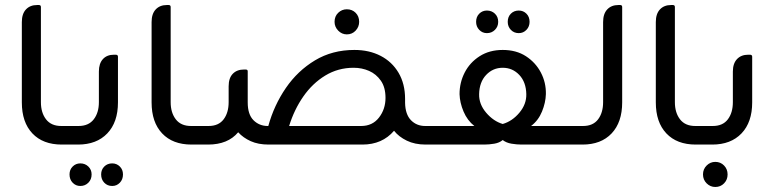

<svg xmlns="http://www.w3.org/2000/svg" viewBox="-20 -576 3083 765"><path d="M278 0H226Q151 0 109 -44.5Q67 -89 67 -168V-488Q67 -521 83.5 -538.5Q100 -556 128 -556H135Q143 -556 143 -548V-169Q143 -127 163.5 -100.5Q184 -74 224 -74H278Z M291 0H265V-74H293Q333 -74 353.5 -100.5Q374 -127 374 -169V-291Q374 -323 390 -340.5Q406 -358 434 -358H441Q450 -358 450 -350V-168Q450 -89 407.5 -44.5Q365 0 291 0ZM300 165Q282 165 269.5 152Q257 139 257 119Q257 100 269.5 87.5Q282 75 300 75Q319 75 332 87.5Q345 100 345 119Q345 139 332 152Q319 165 300 165ZM427 165Q408 165 395.5 152Q383 139 383 119Q383 100 395.5 87.5Q408 75 427 75Q445 75 457.5 87.5Q470 100 470 119Q470 139 457.5 152Q445 165 427 165Z M795 0H743Q668 0 626 -44.5Q584 -89 584 -168V-488Q584 -521 600.5 -538.5Q617 -556 645 -556H652Q660 -556 660 -548V-169Q660 -127 680.5 -100.5Q701 -74 741 -74H795Z M1362 -439Q1342 -439 1327.5 -454Q1313 -469 1313 -489Q1313 -511 1327.5 -525Q1342 -539 1362 -539Q1383 -539 1397 -525Q1411 -511 1411 -489Q1411 -469 1397 -454Q1383 -439 1362 -439ZM1674 -74H1729V0H1676Q1633 0 1601 -15.5Q1569 -31 1550 -55Q1503 0 1424 0H1050Q1009 0 979 -13.5Q949 -27 929 -49Q888 0 809 0H783V-74H811Q851 -74 871 -100.5Q891 -127 891 -169V-232Q891 -265 907.5 -282Q924 -299 952 -299H959Q967 -299 967 -292V-168Q967 -120 990 -97Q1013 -74 1047 -74H1049Q1072 -157 1119 -225.5Q1166 -294 1235 -335.5Q1304 -377 1392 -377Q1451 -377 1496.5 -353.5Q1542 -330 1568 -286Q1594 -242 1594 -182V-166Q1595 -120 1617.5 -97Q1640 -74 1674 -74ZM1132 -74H1419Q1464 -74 1490 -107.5Q1516 -141 1516 -186Q1516 -228 1497.5 -254.5Q1479 -281 1450.5 -293.5Q1422 -306 1389 -306Q1327 -306 1276 -275Q1225 -244 1188.5 -191.5Q1152 -139 1132 -74Z M1920 -444Q1902 -444 1889.5 -457Q1877 -470 1877 -489Q1877 -509 1889.5 -521.5Q1902 -534 1920 -534Q1939 -534 1952 -521.5Q1965 -509 1965 -489Q1965 -470 1952 -457Q1939 -444 1920 -444ZM2047 -444Q2028 -444 2015.5 -457Q2003 -470 2003 -489Q2003 -509 2015.5 -521.5Q2028 -534 2047 -534Q2065 -534 2077.5 -521.5Q2090 -509 2090 -489Q2090 -470 2077.5 -457Q2065 -444 2047 -444ZM2096 -74H2286V0H2058Q2039 0 2018 -3.5Q1997 -7 1983 -18Q1970 -7 1949.5 -3.5Q1929 0 1909 0H1717V-74H1870Q1842 -96 1827 -131.5Q1812 -167 1811 -201Q1811 -247 1831.5 -287Q1852 -327 1891 -352Q1930 -377 1983 -377Q2037 -377 2075.5 -352Q2114 -327 2135 -287Q2156 -247 2155 -201Q2154 -167 2139.5 -131.5Q2125 -96 2096 -74ZM1983 -82Q2021 -93 2049.5 -127Q2078 -161 2077 -201Q2076 -249 2049 -277.5Q2022 -306 1983 -306Q1944 -306 1917 -277.5Q1890 -249 1889 -201Q1888 -161 1917 -127Q1946 -93 1983 -82Z M2301 0H2275V-74H2303Q2343 -74 2363 -100.5Q2383 -127 2383 -169V-488Q2383 -521 2399.5 -538.5Q2416 -556 2444 -556H2451Q2459 -556 2459 -548V-168Q2459 -89 2417 -44.5Q2375 0 2301 0Z M2804 0H2752Q2677 0 2635 -44.5Q2593 -89 2593 -168V-488Q2593 -521 2609.5 -538.5Q2626 -556 2654 -556H2661Q2669 -556 2669 -548V-169Q2669 -127 2689.5 -100.5Q2710 -74 2750 -74H2804Z M2818 0H2792V-74H2820Q2860 -74 2880 -100.5Q2900 -127 2900 -169V-291Q2900 -323 2916.5 -340.5Q2933 -358 2961 -358H2968Q2977 -358 2977 -350V-168Q2977 -89 2934.5 -44.5Q2892 0 2818 0ZM2830 69Q2851 69 2865 83.5Q2879 98 2879 119Q2879 140 2865 154.5Q2851 169 2830 169Q2810 169 2795.5 154.5Q2781 140 2781 119Q2781 98 2795.5 83.5Q2810 69 2830 69Z"/></svg>

Font: Zain
Style: Regular
Weight: 400
Designer: Zain,Boutros
Foundry: Mobile Telecommunications Company (Zain), 2024
Version: Version 1.51; ttfautohint (v1.8.4)